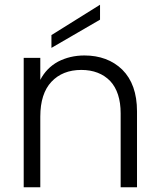

<svg xmlns="http://www.w3.org/2000/svg" viewBox="-20 -790 673 810"><path d="M336 -556C336 -556 336 -556 336 -556C295 -556 258 -547 225 -530C192 -512 167 -486 150 -453C150 -453 150 -546 150 -546C150 -546 80 -546 80 -546C80 -546 80 0 80 0C80 0 150 0 150 0C150 0 150 -298 150 -298C150 -298 150 -298 150 -298C150 -363 166 -412 197 -445C228 -478 270 -495 323 -495C323 -495 323 -495 323 -495C374 -495 415 -479 445 -448C474 -417 489 -371 489 -312C489 -312 489 0 489 0C489 0 558 0 558 0C558 0 558 -320 558 -320C558 -320 558 -320 558 -320C558 -397 537 -455 496 -496C455 -536 401 -556 336 -556ZM402 -770C402 -770 197 -642 197 -642C197 -642 197 -588 197 -588C197 -588 402 -707 402 -707C402 -707 402 -770 402 -770Z"/></svg>

Font: wox.body
Style: Regular
Weight: 500
Designer: Ninad Kale (Devanagari), Jonny Pinhorn (Latin)
Foundry: Indian Type Foundry
Version: ""